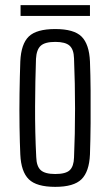

<svg xmlns="http://www.w3.org/2000/svg" viewBox="-20 -720 429 747"><path d="M195 7Q122 7 92 -22.5Q62 -52 59 -119Q57 -163 56 -226.5Q55 -290 56 -357Q57 -424 59 -481Q62 -549 92 -578Q122 -607 195 -607Q268 -607 297.5 -577.5Q327 -548 330 -481Q332 -430 332.5 -367.5Q333 -305 332.5 -240.5Q332 -176 330 -119Q327 -52 297 -22.5Q267 7 195 7ZM195 -43Q236 -43 251.5 -58Q267 -73 268 -107Q272 -198 272 -296.5Q272 -395 268 -493Q267 -528 250.5 -542.5Q234 -557 195 -557Q155 -557 138.5 -542Q122 -527 120 -491Q117 -406 116.5 -305.5Q116 -205 121 -109Q122 -73 138.5 -58Q155 -43 195 -43ZM60 -658V-700H330V-658Z"/></svg>

Font: Big Shoulders Text Light
Style: Regular
Weight: 300
Designer: Patric King
Foundry: XO Type Co
Version: Version 1.000; ttfautohint (v1.8.2)